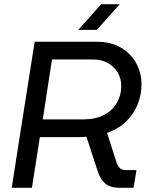

<svg xmlns="http://www.w3.org/2000/svg" viewBox="-20 -900 718 920"><path d="M36 0 146 -700H443Q511 -700 559 -672Q607 -644 632.5 -597.5Q658 -551 658 -495Q658 -448 640.5 -402.5Q623 -357 587 -320.5Q551 -284 493 -263L539 -120Q545 -103 555 -94Q565 -85 583 -85H634L620 0H555Q509 0 485.5 -19.5Q462 -39 450 -74L394 -245Q385 -244 375.5 -243.5Q366 -243 357 -243H171L133 0ZM185 -328H379Q439 -328 479 -349.5Q519 -371 540 -407.5Q561 -444 561 -487Q561 -524 544 -552.5Q527 -581 497 -598Q467 -615 425 -615H229ZM355 -757 465 -880H554L444 -757Z"/></svg>

Font: MuseoModerno
Style: Italic
Weight: 400
Italic angle: -9°
Designer: Pablo Cosgaya, Héctor Gatti, Marcela Romero, and the Authors of The MuseoModerno Project.
Foundry: Omnibus-Type Team
Version: Version 1.003